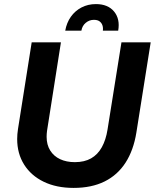

<svg xmlns="http://www.w3.org/2000/svg" viewBox="-20 -907 757 939"><path d="M340 12Q256 12 194 -18Q132 -48 98 -102Q64 -156 64 -227Q64 -239 65 -251Q66 -263 68 -276L135 -700H278L210 -267Q209 -260 208.5 -252.5Q208 -245 208 -238Q208 -199 225.5 -171Q243 -143 274 -128.5Q305 -114 346 -114Q393 -114 425.5 -132.5Q458 -151 478 -187Q498 -223 506 -274L574 -700H717L647 -259Q633 -172 594 -111.5Q555 -51 491.5 -19.5Q428 12 340 12ZM299 -757Q306 -796 326.5 -825Q347 -854 378.5 -870.5Q410 -887 449 -887Q508 -887 538 -850.5Q568 -814 558 -757H483Q485 -771 481 -783Q477 -795 467 -802.5Q457 -810 439 -810Q417 -810 399.5 -795.5Q382 -781 378 -757Z"/></svg>

Font: MuseoModerno SemiBold
Style: Italic
Weight: 600
Italic angle: -9°
Designer: Pablo Cosgaya, Héctor Gatti, Marcela Romero, and the Authors of The MuseoModerno Project.
Foundry: Omnibus-Type Team
Version: Version 1.003